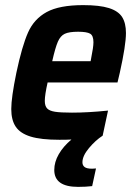

<svg xmlns="http://www.w3.org/2000/svg" viewBox="-20 -538 534 750"><path d="M472 -409Q472 -362 448 -254L439 -216H166Q155 -167 155 -144Q155 -124 164 -114.5Q173 -105 194.5 -101.5Q216 -98 261 -98Q324 -98 402 -106L381 -8Q353 10 327.5 40.5Q302 71 302 96Q302 108 310.5 114.5Q319 121 340 121L355 120L340 189Q316 192 285 192Q192 192 192 126Q192 95 209.5 64.5Q227 34 259 7Q243 8 212 8Q140 8 99.5 -4.5Q59 -17 41.5 -43Q24 -69 24 -112Q24 -157 44 -254Q66 -358 89.5 -411Q113 -464 162.5 -491Q212 -518 305 -518Q369 -518 405.5 -506.5Q442 -495 457 -471.5Q472 -448 472 -409ZM345 -373Q345 -399 332 -406.5Q319 -414 285 -414Q250 -414 233 -406Q216 -398 206 -375Q196 -352 184 -299H334L336 -310Q345 -354 345 -373Z"/></svg>

Font: Saira Semi Condensed SemiBold
Style: Italic
Weight: 600
Width: 4
Italic angle: -12°
Designer: Hector Gatti with collaboration of the Omnibus-Type team
Foundry: Omnibus-Type
Version: Version 1.001; ttfautohint (v1.8)